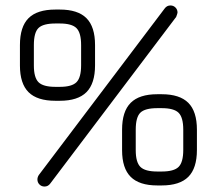

<svg xmlns="http://www.w3.org/2000/svg" viewBox="-20 -679 795 703"><path d="M143 4Q132 4 124.5 -3.5Q117 -11 117 -22Q117 -30 122 -38L583 -648Q591 -659 604 -659Q615 -659 622.5 -651.5Q630 -644 630 -633Q630 -630 625 -617L164 -7Q156 4 143 4ZM183 -310Q116 -310 84.5 -341.5Q53 -373 53 -439V-514Q53 -581 84.5 -612.5Q116 -644 183 -644H199Q265 -644 296.5 -612.5Q328 -581 328 -514V-440Q328 -373 296.5 -341.5Q265 -310 199 -310ZM104 -439Q104 -395 121 -378Q138 -361 183 -361H199Q243 -361 260 -378Q277 -395 277 -440V-514Q277 -559 260 -576Q243 -593 199 -593H183Q138 -593 121 -576.5Q104 -560 104 -514ZM556 0Q490 0 458.5 -31.5Q427 -63 427 -129V-204Q427 -271 458.5 -302.5Q490 -334 556 -334H572Q638 -334 669.5 -302.5Q701 -271 701 -204V-130Q701 -63 669.5 -31.5Q638 0 572 0ZM477 -129Q477 -85 494 -68Q511 -51 556 -51H572Q617 -51 634 -68Q651 -85 651 -130V-204Q651 -249 634 -266Q617 -283 572 -283H556Q511 -283 494 -266.5Q477 -250 477 -204Z"/></svg>

Font: Jura
Style: Regular
Weight: 400
Designer: Daniel Johnson, Alexei Vanyashin
Foundry: Daniel Johnson
Version: Version 5.103